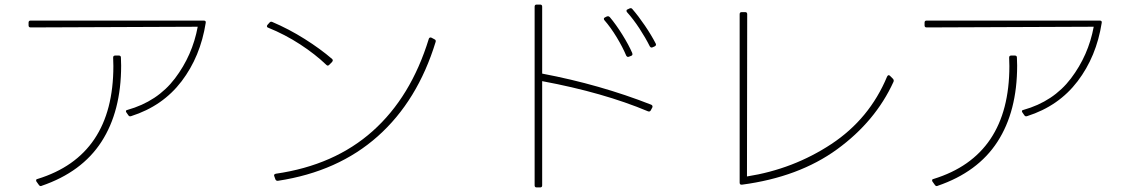

<svg xmlns="http://www.w3.org/2000/svg" viewBox="-20 -792 4960 840"><path d="M105 -681V-693Q105 -702 114 -702H871Q882 -702 880 -692Q857 -545 774.5 -436.5Q692 -328 554 -284Q552 -284 549 -283Q545 -283 542 -287L533 -300Q531 -302 531 -306Q531 -310 537 -311Q669 -348 745.5 -449Q822 -550 845 -675L114 -672Q105 -672 105 -681ZM138 -3Q138 -8 144 -9Q476 -111 476 -503L475 -540Q475 -549 484 -549H500Q509 -549 509 -540L510 -505Q510 -305 424 -172Q338 -39 162 21Q161 22 158 22Q153 22 150 17L140 3Q138 1 138 -3Z M1171 -696Q1244 -665 1313 -621.5Q1382 -578 1433 -534Q1436 -531 1436 -528Q1436 -526 1433 -521L1420 -508Q1417 -505 1414 -505Q1411 -505 1408 -508Q1359 -555 1293 -598Q1227 -641 1153 -671Q1149 -672 1148 -675.5Q1147 -679 1150 -683L1159 -693Q1164 -699 1171 -696ZM1196 -1H1194Q1188 -1 1185 -7L1180 -21L1179 -25Q1179 -30 1187 -32Q1443 -69 1610.5 -218.5Q1778 -368 1856 -622Q1857 -626 1860.5 -627.5Q1864 -629 1868 -627L1881 -620Q1888 -617 1886 -609Q1807 -351 1633 -196Q1459 -41 1196 -1Z M2343 28H2328Q2319 28 2319 19V-763Q2319 -772 2328 -772H2343Q2352 -772 2352 -763V-470Q2605 -422 2829 -334Q2837 -330 2834 -322L2827 -309Q2823 -302 2815 -305Q2620 -387 2352 -437V19Q2352 28 2343 28ZM2831 -584Q2826 -584 2823 -589Q2804 -627 2777.5 -667.5Q2751 -708 2723 -739Q2721 -741 2721 -745Q2721 -750 2726 -751L2734 -755Q2742 -758 2746 -753Q2773 -722 2801.5 -680Q2830 -638 2849 -601L2850 -597Q2850 -592 2844 -589L2835 -585ZM2624 -704Q2622 -706 2622 -710Q2622 -714 2627 -716L2635 -720Q2638 -721 2640 -721Q2644 -721 2648 -717Q2675 -685 2703 -640Q2731 -595 2746 -560L2747 -555Q2747 -550 2742 -548L2732 -544L2728 -543Q2723 -543 2720 -548Q2704 -586 2678 -629Q2652 -672 2624 -704Z M3861 -457Q3864 -463 3868 -463Q3871 -463 3874 -460L3887 -447Q3892 -441 3889 -434Q3810 -261 3642.5 -139Q3475 -17 3226 16H3224Q3216 16 3216 7V-730Q3216 -739 3225 -739H3240Q3249 -739 3249 -730L3248 -20Q3451 -52 3617.5 -162Q3784 -272 3861 -457Z M4025 -681V-693Q4025 -702 4034 -702H4791Q4802 -702 4800 -692Q4777 -545 4694.5 -436.5Q4612 -328 4474 -284Q4472 -284 4469 -283Q4465 -283 4462 -287L4453 -300Q4451 -302 4451 -306Q4451 -310 4457 -311Q4589 -348 4665.5 -449Q4742 -550 4765 -675L4034 -672Q4025 -672 4025 -681ZM4058 -3Q4058 -8 4064 -9Q4396 -111 4396 -503L4395 -540Q4395 -549 4404 -549H4420Q4429 -549 4429 -540L4430 -505Q4430 -305 4344 -172Q4258 -39 4082 21Q4081 22 4078 22Q4073 22 4070 17L4060 3Q4058 1 4058 -3Z"/></svg>

Font: LINE Seed JP_TTF Thin
Style: Regular
Weight: 250
Designer: LY Corporation & Fontrix & Fontworks
Version: Version 1.008